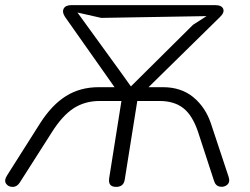

<svg xmlns="http://www.w3.org/2000/svg" viewBox="-27 -725 978 751"><path d="M427 6Q395 6 400 -28L448 -330H363Q305 -330 261 -301.5Q217 -273 176 -208L51 -12Q40 6 22.5 6Q5 6 -3.5 -7Q-12 -20 2 -41L130 -243Q176 -315 231.5 -349.5Q287 -384 359 -384H421L228 -658Q215 -677 222 -691Q229 -705 253 -705H814Q840 -705 846 -690.5Q852 -676 833 -658L554 -384H610Q682 -384 729.5 -344.5Q777 -305 798 -242L867 -34Q874 -13 862 -2.5Q850 8 833 5Q816 2 810 -18L748 -208Q726 -274 690 -302Q654 -330 597 -330H510L461 -23Q457 6 427 6ZM485 -387 728 -628 781 -662 369 -655 276 -676 445 -443Z"/></svg>

Font: Nunito Light
Style: Italic
Weight: 300
Italic angle: -9°
Designer: Vernon Adams
Foundry: Vernon Adams
Version: Version 3.601; ttfautohint (v1.8.2.53-6de2)